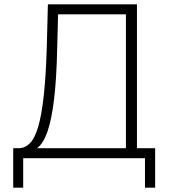

<svg xmlns="http://www.w3.org/2000/svg" viewBox="-20 -730 782 886"><path d="M41 136V-46H68Q97 -47 119 -70Q141 -93 156.5 -146Q172 -199 182 -289.5Q192 -380 196 -516L201 -710H612V-46H696V136H649V0H87V136ZM151 -46H561V-664H248L244 -511Q241 -367 229.5 -272Q218 -177 199 -122.5Q180 -68 151 -46Z"/></svg>

Font: Raleway Light
Style: Regular
Weight: 300
Designer: Matt McInerney, Pablo Impallari, Rodrigo Fuenzalida
Foundry: Matt McInerney, Pablo Impallari, Rodrigo Fuenzalida
Version: Version 4.026